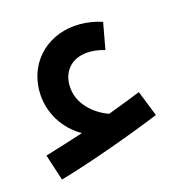

<svg xmlns="http://www.w3.org/2000/svg" viewBox="-73 -444 543 565"><g transform="rotate(-15 198.5 -161.0)"><path d="M49 53C143 26 275 -22 365 -59L334 -137C302 -124 268 -111 233 -98C191 -113 142 -151 142 -210C142 -259 176 -289 225 -289C236 -289 252 -288 271 -282L286 -364C262 -372 239 -375 217 -375C127 -375 52 -312 52 -215C52 -147 91 -92 141 -64C99 -50 59 -38 23 -27Z"/></g></svg>

Font: Noto Sans Arabic Cond Med
Style: Regular
Weight: 500
Width: 3
Designer: Monotype Design Team, Nadine Chahine, Nizar Qandah and Khaled Hosny
Foundry: Monotype Imaging Inc.
Version: Version 2.012